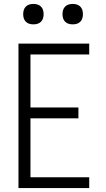

<svg xmlns="http://www.w3.org/2000/svg" viewBox="-20 -957 540 977"><path d="M74 0V-735H434V-680H135V-410H379V-355H135V-55H434V0ZM350 -833Q339 -833 329 -836Q319 -839 311.5 -846.5Q304 -854 301 -864Q298 -874 298 -885Q298 -896 301 -906Q304 -916 311.5 -923.5Q319 -931 329 -934Q339 -937 350 -937Q361 -937 371 -934Q381 -931 388.5 -923.5Q396 -916 399 -906Q402 -896 402 -885Q402 -874 399 -864Q396 -854 388.5 -846.5Q381 -839 371 -836Q361 -833 350 -833ZM150 -833Q139 -833 129 -836Q119 -839 111.5 -846.5Q104 -854 101 -864Q98 -874 98 -885Q98 -896 101 -906Q104 -916 111.5 -923.5Q119 -931 129 -934Q139 -937 150 -937Q161 -937 171 -934Q181 -931 188.5 -923.5Q196 -916 199 -906Q202 -896 202 -885Q202 -874 199 -864Q196 -854 188.5 -846.5Q181 -839 171 -836Q161 -833 150 -833Z"/></svg>

Font: Iosevka SS18 Light
Style: Regular
Weight: 300
Monospace: yes
Designer: Belleve Invis
Foundry: Belleve Invis
Version: Version 25.1.1; ttfautohint (v1.8.4)